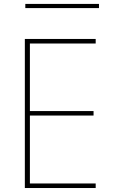

<svg xmlns="http://www.w3.org/2000/svg" viewBox="-20 -946 568 966"><path d="M461.4 0H105V-750H461.4V-727.1H130.4V-387.2H450.7V-364.7H130.4V-22.9H461.4ZM478 -905.3H107.4V-926.3H478Z"/></svg>

Font: Spartan MB Thin
Style: Regular
Weight: 100
Designer: Matt Bailey, Mirko Velimirovic
Foundry: Matt Bailey
Version: Version 1.005